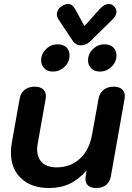

<svg xmlns="http://www.w3.org/2000/svg" viewBox="-20 -936 663 966"><path d="M35 -168Q35 -194 39 -215L79 -440Q84 -468 104 -484Q124 -500 155 -500Q181 -500 196 -487.5Q211 -475 211 -452Q211 -444 210 -440L170 -215Q167 -200 167 -185Q167 -141 192.5 -117.5Q218 -94 265 -94Q336 -94 383.5 -139Q431 -184 444 -263L476 -440Q481 -468 501 -484Q521 -500 552 -500Q578 -500 593 -487.5Q608 -475 608 -452Q608 -444 607 -440L538 -50Q533 -21 513.5 -5.5Q494 10 464 10Q438 10 424 -2Q410 -14 410 -36Q410 -45 411 -50L416 -79Q376 -33 330.5 -11.5Q285 10 227 10Q138 10 86.5 -38.5Q35 -87 35 -168ZM347 -729 274 -839Q266 -852 266 -864Q266 -875 272.5 -886.5Q279 -898 291 -905Q308 -916 322 -916Q343 -916 357 -892L405 -805L483 -892Q506 -916 527 -916Q542 -916 552 -906Q566 -893 566 -877Q566 -858 547 -839L435 -729Q414 -708 387 -708Q362 -708 347 -729ZM187 -632Q187 -665 211.5 -689Q236 -713 270 -713Q298 -713 314 -697.5Q330 -682 330 -657Q330 -624 305 -600Q280 -576 246 -576Q219 -576 203 -592Q187 -608 187 -632ZM423 -632Q423 -665 447.5 -689Q472 -713 506 -713Q534 -713 550 -697.5Q566 -682 566 -657Q566 -624 541 -600Q516 -576 482 -576Q455 -576 439 -592Q423 -608 423 -632Z"/></svg>

Font: Kodchasan
Style: Bold Italic
Weight: 700
Italic angle: -10°
Version: Version 1.000; ttfautohint (v1.6)